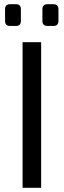

<svg xmlns="http://www.w3.org/2000/svg" viewBox="-20 -890 302 910"><path d="M175 -690V0H87V-690ZM233 -870Q257 -870 257 -846V-791Q257 -767 233 -767H205Q181 -767 181 -791V-846Q181 -870 205 -870ZM56 -870Q79 -870 79 -846V-791Q79 -767 56 -767H27Q4 -767 4 -791V-846Q4 -870 27 -870Z"/></svg>

Font: Exo 2
Style: Regular
Weight: 400
Designer: Natanael Gama
Foundry: Natanael Gama
Version: Version 2.010